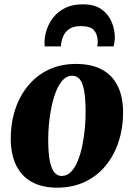

<svg xmlns="http://www.w3.org/2000/svg" viewBox="-20 -852 617 886"><path d="M331 -557Q402 -557 450 -531.2Q498 -505.5 522.8 -456Q547.5 -406.5 548 -335.5Q548.5 -264 528.2 -200.8Q508 -137.5 469 -89.2Q430 -41 373 -13.5Q316 14 243.5 14Q174.5 14 127 -12.2Q79.5 -38.5 55 -88.2Q30.5 -138 29.5 -208Q29 -281 49.2 -344.2Q69.5 -407.5 108.5 -455.2Q147.5 -503 203.5 -530Q259.5 -557 331 -557ZM313.5 -502.5Q288.5 -502.5 270.2 -483Q252 -463.5 239 -431.2Q226 -399 217.8 -359.5Q209.5 -320 205.8 -278.8Q202 -237.5 202.5 -201Q203 -142 210.5 -106.5Q218 -71 231.8 -55.5Q245.5 -40 264.5 -40Q289.5 -40 308 -59.2Q326.5 -78.5 339.5 -111Q352.5 -143.5 360.5 -183.5Q368.5 -223.5 372 -264.8Q375.5 -306 375 -343.5Q374.5 -404 367.2 -438.8Q360 -473.5 346.5 -488Q333 -502.5 313.5 -502.5ZM186 -638Q186 -642.5 185.8 -646.5Q185.5 -650.5 185.5 -656Q185.5 -685 195.8 -715.8Q206 -746.5 227.2 -773Q248.5 -799.5 281.8 -815.8Q315 -832 362 -832Q416.5 -832 448.8 -808.8Q481 -785.5 495.5 -750.2Q510 -715 510 -678Q509.5 -666 508 -656Q506.5 -646 504.5 -638H429Q430 -643 430.5 -648.2Q431 -653.5 431 -660Q430.5 -692 414.5 -711.8Q398.5 -731.5 352.5 -731.5Q317.5 -731.5 298 -717.2Q278.5 -703 270.2 -681.2Q262 -659.5 261 -638Z"/></svg>

Font: Merriweather 48pt Black
Style: Italic
Weight: 900
Italic angle: -7.8°
Version: Version 2.101